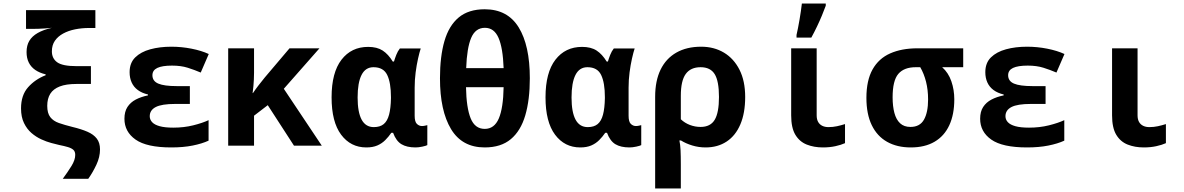

<svg xmlns="http://www.w3.org/2000/svg" viewBox="-20 -817 6640 1077"><path d="M332 186Q360 148 381 114Q402 80 402 52Q402 33 391.5 23.5Q381 14 361 8Q341 2 311 -4Q294 -8 267.5 -15Q241 -22 211.5 -35.5Q182 -49 156.5 -71Q131 -93 114.5 -127Q98 -161 98 -209Q98 -283 137.5 -327.5Q177 -372 236 -395V-400Q202 -408 178 -424.5Q154 -441 141.5 -466Q129 -491 129 -525Q129 -562 144.5 -588Q160 -614 191.5 -632Q223 -650 271 -661Q253 -659 233 -657.5Q213 -656 194 -655.5Q175 -655 159 -655H126V-760H515V-660H479Q439 -660 401.5 -652.5Q364 -645 334.5 -629Q305 -613 288 -588.5Q271 -564 271 -529Q271 -489 301 -467.5Q331 -446 409 -446H490V-346H408Q351 -346 315 -332Q279 -318 262 -291Q245 -264 245 -223Q245 -182 262 -160Q279 -138 310.5 -127Q342 -116 386 -105Q436 -93 470.5 -78Q505 -63 523 -39.5Q541 -16 541 21Q541 64 520.5 107.5Q500 151 475 186Z M941 10Q803 10 740.5 -34Q678 -78 678 -151Q678 -191 695 -217Q712 -243 741.5 -258.5Q771 -274 810 -282V-287Q776 -295 753 -312Q730 -329 718.5 -354.5Q707 -380 707 -412Q707 -464 738.5 -495Q770 -526 823 -540.5Q876 -555 941 -555Q998 -555 1054 -544Q1110 -533 1151 -514L1106 -410Q1071 -425 1033 -437Q995 -449 945 -449Q890 -449 862.5 -436Q835 -423 835 -395Q835 -362 868 -348Q901 -334 971 -334H1045V-234H963Q887 -234 853.5 -216.5Q820 -199 820 -165Q820 -146 833.5 -131.5Q847 -117 876 -109Q905 -101 952 -101Q1012 -101 1064 -114Q1116 -127 1150 -143V-28Q1113 -11 1060.5 -0.5Q1008 10 941 10Z M1260 0V-546H1405V-409Q1405 -389 1404 -370.5Q1403 -352 1401.5 -334Q1400 -316 1397 -295H1399Q1413 -316 1430 -338Q1447 -360 1465 -382L1604 -546H1772L1572 -319L1785 0H1629L1482 -227L1405 -168V0Z M2035 10Q1947 10 1893.5 -61.5Q1840 -133 1840 -271Q1840 -410 1895.5 -482Q1951 -554 2045 -554Q2095 -554 2126.5 -533.5Q2158 -513 2183 -472H2190Q2195 -489 2203 -509.5Q2211 -530 2223 -545H2340Q2333 -524 2325 -488.5Q2317 -453 2311.5 -411Q2306 -369 2306 -325V-168Q2306 -134 2318.5 -122Q2331 -110 2347 -110Q2355 -110 2364 -112Q2373 -114 2377 -115V-3Q2370 1 2349 5.5Q2328 10 2311 10Q2262 10 2232 -8Q2202 -26 2185 -72H2175Q2160 -50 2141 -31Q2122 -12 2096.5 -1Q2071 10 2035 10ZM2077 -104Q2112 -104 2132.5 -121Q2153 -138 2162.5 -174Q2172 -210 2173 -266V-272Q2173 -353 2152 -396.5Q2131 -440 2075 -440Q2030 -440 2008 -396.5Q1986 -353 1986 -270Q1986 -188 2008.5 -146Q2031 -104 2077 -104Z M2699 10Q2572 10 2510 -93Q2448 -196 2448 -378Q2448 -500 2473 -586.5Q2498 -673 2553 -719Q2608 -765 2699 -765Q2827 -765 2889.5 -663.5Q2952 -562 2952 -378Q2952 -257 2926.5 -170Q2901 -83 2845.5 -36.5Q2790 10 2699 10ZM2699 -94Q2753 -94 2778 -152.5Q2803 -211 2805 -328H2594Q2596 -213 2620 -153.5Q2644 -94 2699 -94ZM2805 -435Q2801 -548 2776.5 -604.5Q2752 -661 2700 -661Q2647 -661 2623 -604.5Q2599 -548 2595 -435Z M3235 10Q3147 10 3093.5 -61.5Q3040 -133 3040 -271Q3040 -410 3095.5 -482Q3151 -554 3245 -554Q3295 -554 3326.5 -533.5Q3358 -513 3383 -472H3390Q3395 -489 3403 -509.5Q3411 -530 3423 -545H3540Q3533 -524 3525 -488.5Q3517 -453 3511.5 -411Q3506 -369 3506 -325V-168Q3506 -134 3518.5 -122Q3531 -110 3547 -110Q3555 -110 3564 -112Q3573 -114 3577 -115V-3Q3570 1 3549 5.5Q3528 10 3511 10Q3462 10 3432 -8Q3402 -26 3385 -72H3375Q3360 -50 3341 -31Q3322 -12 3296.5 -1Q3271 10 3235 10ZM3277 -104Q3312 -104 3332.5 -121Q3353 -138 3362.5 -174Q3372 -210 3373 -266V-272Q3373 -353 3352 -396.5Q3331 -440 3275 -440Q3230 -440 3208 -396.5Q3186 -353 3186 -270Q3186 -188 3208.5 -146Q3231 -104 3277 -104Z M3655 -274Q3655 -364 3685.5 -426.5Q3716 -489 3774 -522Q3832 -555 3913 -555Q3985 -555 4040.5 -522Q4096 -489 4128 -426Q4160 -363 4160 -273Q4160 -183 4133 -119.5Q4106 -56 4056 -23Q4006 10 3938 10Q3899 10 3863 -1Q3827 -12 3800 -29H3791Q3796 -7 3797.5 26Q3799 59 3799 103V240H3655ZM3910 -105Q3965 -105 3989 -145Q4013 -185 4013 -273Q4013 -362 3989 -401Q3965 -440 3910 -440Q3854 -440 3826.5 -402Q3799 -364 3799 -280V-148Q3821 -127 3850 -116Q3879 -105 3910 -105Z M4596 10Q4546 10 4505.5 -6Q4465 -22 4441.5 -61Q4418 -100 4418 -170V-546H4561V-170Q4561 -148 4569 -133.5Q4577 -119 4592 -111.5Q4607 -104 4627 -104Q4652 -104 4675 -109Q4698 -114 4720 -121V-14Q4698 -4 4666 3Q4634 10 4596 10ZM4448 -621Q4452 -639 4456.5 -661Q4461 -683 4465 -707.5Q4469 -732 4472.5 -755Q4476 -778 4478 -797H4612V-785Q4603 -760 4590.5 -730Q4578 -700 4563 -668.5Q4548 -637 4531 -606H4448Z M5089 10Q5012 10 4956 -21.5Q4900 -53 4870 -115Q4840 -177 4840 -268Q4840 -366 4874.5 -427.5Q4909 -489 4973.5 -517.5Q5038 -546 5126 -546H5383V-440H5265Q5300 -409 5316.5 -361Q5333 -313 5333 -260Q5333 -175 5305 -114.5Q5277 -54 5222.5 -22Q5168 10 5089 10ZM5087 -105Q5140 -105 5163 -146Q5186 -187 5186 -259Q5186 -313 5174.5 -358.5Q5163 -404 5142 -440H5117Q5051 -440 5019 -402.5Q4987 -365 4987 -271Q4987 -221 4997 -183.5Q5007 -146 5029 -125.5Q5051 -105 5087 -105Z M5741 10Q5603 10 5540.5 -34Q5478 -78 5478 -151Q5478 -191 5495 -217Q5512 -243 5541.5 -258.5Q5571 -274 5610 -282V-287Q5576 -295 5553 -312Q5530 -329 5518.5 -354.5Q5507 -380 5507 -412Q5507 -464 5538.5 -495Q5570 -526 5623 -540.5Q5676 -555 5741 -555Q5798 -555 5854 -544Q5910 -533 5951 -514L5906 -410Q5871 -425 5833 -437Q5795 -449 5745 -449Q5690 -449 5662.5 -436Q5635 -423 5635 -395Q5635 -362 5668 -348Q5701 -334 5771 -334H5845V-234H5763Q5687 -234 5653.5 -216.5Q5620 -199 5620 -165Q5620 -146 5633.5 -131.5Q5647 -117 5676 -109Q5705 -101 5752 -101Q5812 -101 5864 -114Q5916 -127 5950 -143V-28Q5913 -11 5860.5 -0.5Q5808 10 5741 10Z M6396 10Q6346 10 6305.5 -6Q6265 -22 6241.5 -61Q6218 -100 6218 -170V-546H6361V-170Q6361 -148 6369 -133.5Q6377 -119 6392 -111.5Q6407 -104 6427 -104Q6452 -104 6475 -109Q6498 -114 6520 -121V-14Q6498 -4 6466 3Q6434 10 6396 10Z"/></svg>

Font: Noto Sans Mono
Style: Bold
Weight: 700
Designer: Monotype Design Team
Foundry: Monotype Imaging Inc.
Version: Version 2.014